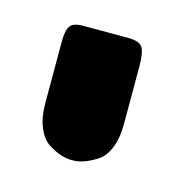

<svg xmlns="http://www.w3.org/2000/svg" viewBox="-46 13 253 272"><g transform="rotate(15 80.5 149.0)"><path d="M22.9 84Q22.9 67.9 27.6 61.5Q32.2 55.2 45.9 55.2H111.8Q128.9 55.2 133.5 62.5Q138.2 69.8 138.2 90.8V174.8Q138.2 195.8 132.1 210.4Q126 225.1 115.5 231.4Q105 237.8 96.9 240.5Q88.9 243.2 80.1 243.2Q72.3 243.2 63.7 240.5Q55.2 237.8 45.2 231.4Q35.2 225.1 29.1 210.4Q22.9 195.8 22.9 174.8Z"/></g></svg>

Font: CMU Serif
Style: Bold
Weight: 700
Version: Version 0.7.0